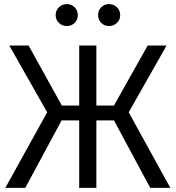

<svg xmlns="http://www.w3.org/2000/svg" viewBox="-20 -908 850 928"><path d="M303.2 -888.2Q325.7 -888.2 340.8 -872.8Q356 -857.4 356 -835Q356 -812.5 340.8 -797.4Q325.7 -782.2 303.2 -782.2Q280.3 -782.2 264.6 -797.4Q249 -812.5 249 -835Q249 -857.4 264.6 -872.8Q280.3 -888.2 303.2 -888.2ZM506.8 -888.2Q529.8 -888.2 545.4 -872.8Q561 -857.4 561 -835Q561 -812.5 545.4 -797.4Q529.8 -782.2 506.8 -782.2Q484.4 -782.2 469.2 -797.4Q454.1 -812.5 454.1 -835Q454.1 -857.4 469.2 -872.8Q484.4 -888.2 506.8 -888.2ZM785.2 -688 602.1 -365.2 803.2 0H706.1L530.8 -326.2H445.8V0H362.8V-326.2H277.8L102.1 0H5.9L208 -365.2L24.9 -688H118.2L278.8 -397.9H362.8V-688H445.8V-397.9H530.8L693.8 -688Z"/></svg>

Font: Fira Sans Book
Style: Regular
Weight: 350
Designer: Carrois Corporate & Edenspiekermann AG
Foundry: Carrois Corporate GbR & Edenspiekermann AG
Version: Version 4.203;PS 004.203;hotconv 1.0.88;makeotf.lib2.5.64775